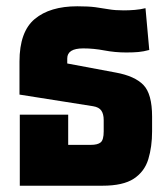

<svg xmlns="http://www.w3.org/2000/svg" viewBox="-20 -591 533 611"><path d="M43 0V-226H197V-130H269Q291 -130 300.5 -138Q310 -146 310 -173V-209Q310 -228 302.5 -239Q295 -250 276 -253L42 -290V-395Q42 -490 90.5 -530.5Q139 -571 226 -571Q262 -571 284 -568Q306 -565 326 -561.5Q346 -558 374 -558Q391 -558 409 -559.5Q427 -561 443 -565L455 -432Q437 -427 420.5 -425.5Q404 -424 382 -424Q346 -424 312 -430.5Q278 -437 245 -437Q194 -437 194 -405V-389L349 -360Q409 -349 436.5 -320.5Q464 -292 464 -220V-173Q464 -124 452 -84.5Q440 -45 406 -22.5Q372 0 306 0Z"/></svg>

Font: Noto Sans Thai Looped ExtraCondensed Black
Style: Regular
Weight: 900
Width: 2
Designer: Sasikarn Vongin, Ben Mitchell
Foundry: The Fontpad Ltd
Version: Version 1.001; ttfautohint (v1.8.4.7-5d5b)